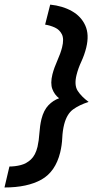

<svg xmlns="http://www.w3.org/2000/svg" viewBox="-62 -691 416 840"><path d="M-42.4 129.2 -20.8 37.5Q4.2 37.5 28.8 31.2Q53.5 25 73.3 6.6Q93.1 -11.8 102.1 -48.6Q108.3 -76.4 110.4 -108.7Q112.5 -141 119.4 -170.1Q129.2 -209 150 -230.6Q170.8 -252.1 196.5 -261.1Q176.4 -276.4 167 -301.4Q157.6 -326.4 167.4 -366Q175 -395.1 188.9 -426Q202.8 -456.9 209.7 -484Q218.8 -520.8 208.7 -541Q198.6 -561.1 178.1 -570.5Q157.6 -579.9 135.4 -583.3L157.6 -670.8Q211.8 -665.3 252.4 -642.4Q293.1 -619.4 311.1 -579.5Q329.2 -539.6 315.3 -482.6Q307.6 -451.4 293.8 -421.5Q279.9 -391.7 272.9 -363.2Q261.8 -318.8 277.8 -293.8Q293.8 -268.8 325.7 -245.1Q284.7 -231.9 257.6 -212.2Q230.6 -192.4 218.8 -147.2Q211.8 -119.4 210.4 -87.8Q209 -56.2 201.4 -24.3Q180.6 60.4 119.1 94.8Q57.6 129.2 -42.4 129.2Z"/></svg>

Font: Afacad
Style: Bold Italic
Weight: 700
Italic angle: -14°
Designer: Kristian Moeller
Foundry: Dicotype
Version: Version 1.000; ttfautohint (v1.8.4.7-5d5b)